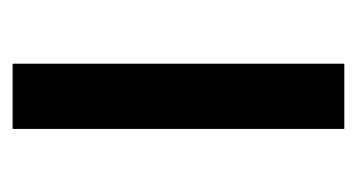

<svg xmlns="http://www.w3.org/2000/svg" viewBox="-154 -426 579 312"><g transform="rotate(90 136.0 -269.5)"><path d="M189 0H83V-539H189Z"/></g></svg>

Font: Noto Sans Thai Medium
Style: Regular
Weight: 500
Designer: Monotype Design Team
Foundry: Monotype Imaging Inc.
Version: Version 2.001